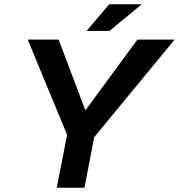

<svg xmlns="http://www.w3.org/2000/svg" viewBox="-20 -887 845 907"><path d="M248 0 297 -250 111 -700H257L382 -369H386L629 -700H805L425 -239L379 0ZM389 -741 496 -867H650L497 -741Z"/></svg>

Font: REM Medium Medium
Style: Italic
Weight: 500
Italic angle: -11°
Version: Version 1.005;gftools[0.9.28]